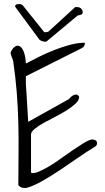

<svg xmlns="http://www.w3.org/2000/svg" viewBox="-20 -938 515 946"><path d="M70.3 -25.4Q70.3 -104.5 71.3 -180.7Q72.3 -256.8 70.3 -332Q68.4 -407.2 62.5 -482.9Q56.6 -558.6 44.9 -636.7Q44.9 -638.7 42.5 -644.5Q40 -650.4 38.1 -656.7Q36.1 -663.1 34.2 -668Q32.2 -672.9 32.2 -674.8Q32.2 -679.7 35.6 -686.5Q39.1 -693.4 44.4 -699.7Q49.8 -706.1 56.6 -710Q63.5 -713.9 70.3 -712.9Q82 -710 89.4 -698.2Q96.7 -686.5 100.6 -672.4Q104.5 -658.2 106 -644.5Q107.4 -630.9 107.4 -625Q136.7 -640.6 173.3 -658.7Q210 -676.8 248.5 -691.9Q287.1 -707 325.7 -717.3Q364.3 -727.5 398.4 -727.5Q398.4 -718.8 395 -711.9Q391.6 -705.1 381.8 -700.2L107.4 -562.5V-524.4Q108.4 -513.7 109.9 -487.3Q111.3 -460.9 113.3 -431.2Q115.2 -401.4 116.7 -374.5Q118.2 -347.7 119.1 -337.9L320.3 -450.2L325.2 -456.1Q330.1 -461.9 337.9 -466.8Q345.7 -471.7 354 -472.2Q362.3 -472.7 370.1 -461.9Q370.1 -444.3 352.5 -427.7Q335 -411.1 308.6 -394.5Q282.2 -377.9 251.5 -362.3Q220.7 -346.7 194.3 -332Q168 -317.4 150.4 -302.7Q132.8 -288.1 132.8 -275.4V-86.9Q145.5 -82 168.5 -91.3Q191.4 -100.6 219.7 -117.2Q248 -133.8 278.3 -155.8Q308.6 -177.7 337.4 -197.3Q366.2 -216.8 391.1 -232.4Q416 -248 432.6 -251Q442.4 -251 450.2 -247.1Q458 -243.2 458 -231.4Q458 -219.7 444.3 -212.9Q410.2 -192.4 365.7 -161.6Q321.3 -130.9 275.4 -100.1Q229.5 -69.3 185.1 -44.4Q140.6 -19.5 108.4 -11.7Q95.7 -11.7 87.9 -13.7Q80.1 -15.6 70.3 -25.4ZM54.7 -908.2Q54.7 -912.1 58.6 -915Q62.5 -918 79.1 -918Q81.1 -918 85.4 -916Q89.8 -914.1 91.8 -912.1L198.2 -779.3H202.1Q215.8 -779.3 220.7 -784.2L350.6 -903.3H356.4Q374 -903.3 380.9 -894.5Q387.7 -885.7 387.7 -878.9Q387.7 -872.1 384.3 -868.7Q380.9 -865.2 362.3 -861.3L209 -733.4Q208 -733.4 206.5 -732.9Q205.1 -732.4 204.1 -732.4Q194.3 -732.4 185.1 -736.3Q175.8 -740.2 173.8 -743.2L55.7 -903.3Q54.7 -904.3 54.7 -905.3Z"/></svg>

Font: Shadows Into Light
Style: Regular
Weight: 400
Designer: Kimberly Geswein
Foundry: Kimberly Geswein
Version: Version 001.000